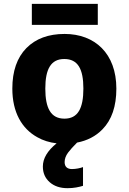

<svg xmlns="http://www.w3.org/2000/svg" viewBox="-20 -735 667 995"><path d="M145 -714.8V-606H486.8V-714.8ZM583 -275.9C583 -458 471.2 -559.1 314.9 -559.1C231 -559.1 165 -534.7 116.7 -485.8C68.4 -436.5 43.9 -366.7 43.9 -275.9C43.9 -153.3 92.8 -68.4 173.3 -23.9C203.1 -6.8 236.8 3.4 273.4 7.8C226.1 45.9 202.1 85.9 202.1 127.9C202.1 161.6 213.9 188.5 237.8 209.5C261.2 230 292 240.2 330.1 240.2C363.3 240.2 388.7 234.4 410.2 228V130.9C396.5 136.2 373 141.1 353 141.1C330.1 141.1 314.9 130.4 314.9 105C314.9 88.4 320.8 72.3 332.5 56.2C343.8 41 359.4 23.9 379.4 3.9C432.1 -6.3 476.1 -28.8 510.7 -64.5C559.1 -113.8 583 -184.1 583 -275.9ZM214.8 -275.9C214.8 -377.4 244.1 -429.2 313 -429.2C383.8 -429.2 412.1 -377.4 412.1 -275.9C412.1 -173.8 383.8 -120.1 314 -120.1C243.7 -120.1 214.8 -173.8 214.8 -275.9Z"/></svg>

Font: Noto Reveo Sans
Style: Regular
Weight: 800
Designer: Monotype Design Team
Foundry: Monotype Imaging Inc.
Version: Version 2.007